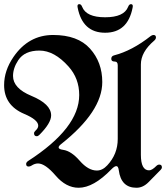

<svg xmlns="http://www.w3.org/2000/svg" viewBox="-44 -885 792 915"><path d="M0 0ZM325.2 -855.5Q325.2 -865.2 334 -865.2Q342.8 -865.2 347.7 -852.1Q367.2 -802.7 457 -802.7Q546.9 -802.7 566.4 -852.1Q571.3 -865.2 580.1 -865.2Q588.9 -865.2 588.9 -855.5Q588.9 -852.1 587.9 -848.1Q564.5 -729 457 -729Q349.6 -729 326.2 -848.1Q325.2 -852.1 325.2 -855.5ZM-24.4 -479.5Q-24.4 -548.3 20 -613.3Q91.8 -718.3 209.2 -718.3Q326.7 -718.3 385 -653.3Q443.4 -588.4 443.4 -494.1Q443.4 -353.5 247.1 -198.2Q235.4 -189 235.4 -182.6Q235.4 -173.8 256.8 -170.9Q295.4 -165.5 335.9 -118.9Q376.5 -72.3 417.5 -72.3Q444.3 -72.3 467.3 -97.2Q517.1 -150.4 517.1 -222.7V-574.2Q517.1 -591.8 501.7 -591.8Q486.3 -591.8 486.3 -604.7Q486.3 -617.7 499.5 -621.1Q585 -643.1 673.8 -712.9Q680.7 -718.3 687.5 -718.3Q699.2 -718.3 699.2 -706.5Q699.2 -698.7 690.9 -691.4Q627.4 -637.2 627.4 -578.1V-147.5Q627.4 -73.2 666.5 -73.2Q680.2 -73.2 700.7 -93.8Q707.5 -100.6 714.8 -100.6Q727.5 -100.6 727.5 -87.9Q727.5 -81.5 721.7 -75.7L664.1 -17.1Q637.7 9.8 606.4 9.8Q532.7 9.8 522 -74.2Q519.5 -93.3 510.5 -93.3Q501.5 -93.3 487.3 -78.6Q401.9 9.8 330.6 9.8Q271 9.8 221.2 -48.1Q171.4 -106 137.2 -106Q121.6 -106 106 -95.7Q99.1 -91.3 92.3 -91.3Q80.6 -91.3 80.6 -103.5Q80.6 -111.3 89.8 -117.7Q333.5 -274.9 333.5 -432.1Q333.5 -511.2 282.7 -567.9Q214.8 -644 144 -644Q73.2 -644 43 -598.1Q18.1 -560.5 18.1 -522.9Q18.1 -464.4 105.5 -428.2Q199.7 -389.2 199.7 -335Q199.7 -298.3 143.6 -242.2Q137.2 -235.8 131.3 -235.8Q118.2 -235.8 118.2 -250Q118.2 -255.9 125 -262.2Q138.2 -273.9 138.2 -286.1Q138.2 -314 71.3 -342.3Q-24.4 -382.8 -24.4 -479.5Z"/></svg>

Font: UnifrakturMaguntia
Style: Book
Weight: 400
Designer: j. 'mach' wust, Gerrit Ansmann, Georg Duffner, based on a font by Peter Wiegel, original typeface by Carl Albert Fahrenw
Version: Version 2017-03-19